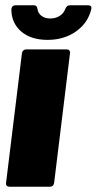

<svg xmlns="http://www.w3.org/2000/svg" viewBox="-20 -707 366 727"><path d="M3 -15 63 -505Q64 -512 68.5 -516Q73 -520 79 -520H233Q239 -520 242.5 -516Q246 -512 245 -505L185 -15Q184 -8 180 -4Q176 0 169 0H16Q9 0 5.5 -4Q2 -8 3 -15ZM23 -672Q25 -687 39 -687H109Q120 -687 122 -673Q124 -657 137 -647Q150 -637 170 -637Q190 -637 205.5 -646.5Q221 -656 227 -673Q233 -687 244 -687H313Q328 -687 326 -674Q314 -621 268.5 -588.5Q223 -556 160 -556Q97 -556 60 -588Q23 -620 23 -672Z"/></svg>

Font: Barlow Semi Condensed Black
Style: Italic
Weight: 900
Width: 4
Italic angle: -7°
Designer: Jeremy Tribby
Foundry: Tribby Type
Version: Version 1.408